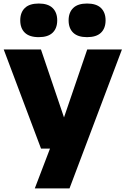

<svg xmlns="http://www.w3.org/2000/svg" viewBox="-24 -822 694 1062"><path d="M203 0 -3.5 -548.5H202.5L330 -172.5L458.5 -548.5H650.5L360.5 220H168.5L252.5 0ZM457.5 -616.5Q406.5 -616.5 381 -641Q355.5 -665.5 355.5 -709.5Q355.5 -753 381 -777.8Q406.5 -802.5 457.5 -802.5Q509 -802.5 534.5 -777.8Q560 -753 560 -709.5Q560 -665.5 534.5 -641Q509 -616.5 457.5 -616.5ZM190.5 -616.5Q139 -616.5 113.5 -641Q88 -665.5 88 -709.5Q88 -753 113.5 -777.8Q139 -802.5 190.5 -802.5Q241.5 -802.5 267 -777.8Q292.5 -753 292.5 -709.5Q292.5 -665.5 267 -641Q241.5 -616.5 190.5 -616.5Z"/></svg>

Font: Encode Sans SemiExpanded SemiExpanded ExtraBold
Style: Regular
Weight: 800
Width: 6
Designer: Multiple Designers
Foundry: Impallari Type
Version: Version 3.000; ttfautohint (v1.8.3) -l 8 -r 50 -G 200 -x 14 